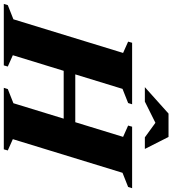

<svg xmlns="http://www.w3.org/2000/svg" viewBox="-6 -938 906 1010"><g transform="rotate(90 447.0 -433.0)"><path d="M213 -315 231.5 -376H685.5L667 -315ZM220.5 -627.5 161 -654 167 -675H490.5L484 -654L409.5 -624.5L232.5 -47.5L292 -21L286 0H-37.5L-31 -21L43.5 -50.5ZM662 -627.5 602.5 -654 608.5 -675H932L925.5 -654L851 -624.5L674 -47.5L733.5 -21L727.5 0H404L410.5 -21L485 -50.5ZM400.5 -742 539.5 -866.5H662.5L725.5 -742H664.5L575 -807H607L476.5 -742Z"/></g></svg>

Font: Newsreader 24pt ExtraBold
Style: Italic
Weight: 800
Italic angle: -17°
Designer: Hugues Gentile
Foundry: Production Type
Version: Version 1.003